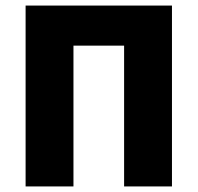

<svg xmlns="http://www.w3.org/2000/svg" viewBox="-20 -670 710 690"><path d="M72 0H244V-506H426V0H598V-650H72Z"/></svg>

Font: Source Sans Pro Black
Style: Regular
Weight: 900
Designer: Paul D. Hunt
Foundry: Adobe Systems Incorporated
Version: Version 3.006;hotconv 1.0.111;makeotfexe 2.5.65597